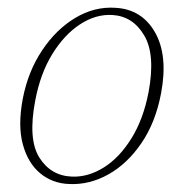

<svg xmlns="http://www.w3.org/2000/svg" viewBox="-20 -465 472 493"><path d="M276 -445Q344 -441.5 378 -382Q412 -322.5 393.5 -225Q379.5 -151 343.5 -98Q307.5 -45 258.8 -17.5Q210 10 157.5 7.5Q114.5 6 83 -20.2Q51.5 -46.5 38.5 -94.8Q25.5 -143 38.5 -211.5Q52 -281.5 88 -335.5Q124 -389.5 173.2 -419Q222.5 -448.5 276 -445ZM165 -11.5Q206.5 -10 246.5 -35Q286.5 -60 317.2 -109.2Q348 -158.5 361.5 -228.5Q379.5 -325 350.2 -374.2Q321 -423.5 268.5 -426.5Q226 -429 185.5 -402.5Q145 -376 114.2 -326Q83.5 -276 70.5 -207Q51.5 -107.5 81 -60.5Q110.5 -13.5 165 -11.5Z"/></svg>

Font: Fraunces 72pt S050 Thin
Style: Italic
Weight: 100
Italic angle: -16°
Version: Version 1.000; ttfautohint (v1.8.3)